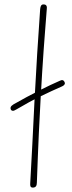

<svg xmlns="http://www.w3.org/2000/svg" viewBox="-20 -840 324 870"><path d="M162 -799Q163 -810 166.5 -815Q170 -820 177 -820Q183 -820 186.5 -818Q190 -816 191.5 -811.5Q193 -807 192 -799Q189 -758 183.5 -689.5Q178 -621 171 -511Q164 -401 156 -236Q154 -183 151.5 -130Q149 -77 147 -12Q147 -1 142.5 4.5Q138 10 129 10Q121 10 118.5 5Q116 0 117 -10Q122 -90 126.5 -186Q131 -282 136.5 -387Q142 -492 148.5 -597Q155 -702 162 -799ZM54 -344Q43 -337 37 -338Q31 -339 29 -344Q27 -349 28 -353Q29 -357 32.5 -360.5Q36 -364 41 -367Q71 -384 100.5 -400Q130 -416 157 -429.5Q184 -443 208 -454.5Q232 -466 251 -474Q259 -478 263.5 -477Q268 -476 271 -471Q276 -463 272.5 -457.5Q269 -452 262 -449Q214 -428 163.5 -403.5Q113 -379 54 -344Z"/></svg>

Font: Playpen Sans Thin
Style: Regular
Weight: 250
Designer: Laura Meseguer, Veronika Burian, José Scaglione
Foundry: TypeTogether
Version: Version 1.001